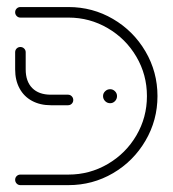

<svg xmlns="http://www.w3.org/2000/svg" viewBox="-20 -539 505 559"><path d="M24.1 -15.6Q24.1 -21.9 28.5 -26.3Q33 -30.7 39.3 -30.7H179.3Q241.1 -30.7 293.7 -61.5Q346.3 -92.2 377 -144.6Q407.8 -197 407.8 -259.3Q407.8 -321.5 377 -373.9Q346.3 -426.3 293.7 -457Q241.1 -487.8 179.3 -487.8H39.3Q33 -487.8 28.5 -492.4Q24.1 -497 24.1 -503.3Q24.1 -509.6 28.5 -514.1Q33 -518.5 39.3 -518.5H179.3Q249.6 -518.5 309.1 -483.7Q368.5 -448.9 403.5 -389.3Q438.5 -329.6 438.5 -259.3Q438.5 -188.9 403.5 -129.3Q368.5 -69.6 309.1 -34.8Q249.6 0 179.3 0H39.3Q33 0 28.5 -4.6Q24.1 -9.3 24.1 -15.6ZM24.1 -337V-387Q24.1 -393.3 28.5 -397.8Q33 -402.2 39.3 -402.2Q45.6 -402.2 50.2 -397.8Q54.8 -393.3 54.8 -387V-337Q54.8 -301.9 73.9 -282.6Q93 -263.3 128.1 -263.3H178.1Q184.4 -263.3 188.9 -258.7Q193.3 -254.1 193.3 -247.8Q193.3 -241.5 188.9 -237Q184.4 -232.6 178.1 -232.6H128.1Q96.7 -232.6 73.1 -245.4Q49.6 -258.1 36.9 -281.7Q24.1 -305.2 24.1 -337ZM280 -259.3Q280 -267.4 286.1 -273.3Q292.2 -279.3 300.7 -279.3Q308.9 -279.3 314.8 -273.3Q320.7 -267.4 320.7 -259.3Q320.7 -250.7 314.8 -244.6Q308.9 -238.5 300.7 -238.5Q292.2 -238.5 286.1 -244.6Q280 -250.7 280 -259.3Z"/></svg>

Font: 26F Galaxy Hebrew Ultra Light
Style: Regular
Weight: 200
Designer: C₂₉H₂₅N₃O₅
Version: Version 1.000